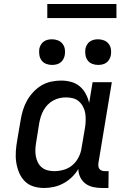

<svg xmlns="http://www.w3.org/2000/svg" viewBox="-20 -930 640 958"><path d="M200 8Q172 8 146.5 0Q121 -8 103 -26.5Q85 -45 75 -69.5Q65 -94 61 -120.5Q57 -147 59 -175Q61 -203 66 -231L83 -331Q87 -356 94.5 -380.5Q102 -405 114.5 -427.5Q127 -450 145.5 -470Q164 -490 186.5 -503.5Q209 -517 234.5 -522.5Q260 -528 285 -528Q310 -528 334.5 -521.5Q359 -515 377.5 -499.5Q396 -484 407.5 -462.5Q419 -441 425 -417L442 -520H538L471 -116Q470 -108 471 -100Q472 -92 476.5 -86.5Q481 -81 488.5 -78.5Q496 -76 504 -76H522L521 8H490Q467 8 445.5 3.5Q424 -1 407 -13.5Q390 -26 380.5 -45.5Q371 -65 371 -87Q358 -65 339 -46.5Q320 -28 297 -15.5Q274 -3 249 2.5Q224 8 200 8ZM251 -76Q274 -76 298.5 -83Q323 -90 342 -106.5Q361 -123 372.5 -146Q384 -169 387 -192L404 -292Q407 -310 407.5 -328.5Q408 -347 405.5 -364Q403 -381 395 -396.5Q387 -412 374.5 -423.5Q362 -435 345 -439.5Q328 -444 309 -444Q293 -444 277 -440.5Q261 -437 245.5 -428.5Q230 -420 218 -407.5Q206 -395 197.5 -380Q189 -365 184 -349Q179 -333 176 -317L160 -217Q157 -200 156.5 -183Q156 -166 159 -149.5Q162 -133 169.5 -118.5Q177 -104 189.5 -94Q202 -84 218 -80Q234 -76 251 -76ZM470 -606Q454 -606 440 -611.5Q426 -617 417.5 -628.5Q409 -640 406.5 -655Q404 -670 406 -686Q408 -696 413.5 -706Q419 -716 428 -722.5Q437 -729 448 -731.5Q459 -734 469 -734Q485 -734 499 -728.5Q513 -723 522 -711.5Q531 -700 533.5 -685Q536 -670 533 -654Q531 -644 525.5 -634Q520 -624 511 -617.5Q502 -611 491 -608.5Q480 -606 470 -606ZM240 -606Q224 -606 210 -611.5Q196 -617 187.5 -628.5Q179 -640 176.5 -655Q174 -670 176 -686Q178 -696 183.5 -706Q189 -716 198 -722.5Q207 -729 218 -731.5Q229 -734 239 -734Q255 -734 269 -728.5Q283 -723 292 -711.5Q301 -700 303.5 -685Q306 -670 303 -654Q301 -644 295.5 -634Q290 -624 281 -617.5Q272 -611 261 -608.5Q250 -606 240 -606ZM216 -840V-910H561V-840Z"/></svg>

Font: Iosevka Etoile Medium
Style: Italic
Weight: 500
Italic angle: -9°
Designer: Belleve Invis
Foundry: Belleve Invis
Version: Version 22.1.2; ttfautohint (v1.8.4)